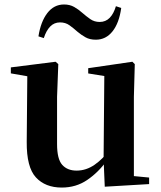

<svg xmlns="http://www.w3.org/2000/svg" viewBox="-20 -821 718 857"><path d="M255.7 16.2Q182.1 16.2 140.2 -29.3Q98.3 -74.7 99.3 -187.9L102 -497.7L132 -475.4L28.4 -493.5V-520.2L228 -545.4L240.2 -534.8L234.7 -388.7V-177.8Q234.7 -111 257.7 -85.3Q280.7 -59.5 321.8 -59.5Q364.7 -59.5 402.5 -85.8Q440.3 -112.1 469.6 -153.8L503.2 -103H456Q418.4 -51 368.8 -17.4Q319.2 16.2 255.7 16.2ZM447.6 12.4 442.4 -109.4V-111.9L445.6 -481.6L373.7 -493.2V-516.6L570.9 -545.4L581.6 -534.8L577.6 -388.7V-35L645.6 -28.5V0.7ZM151.6 -658.7Q161.8 -724.3 191.2 -762.6Q220.7 -801 265.8 -801Q291.8 -801 311.3 -789.8Q330.8 -778.6 346.3 -764.6Q364.7 -748.5 383 -735.7Q401.3 -723 424.8 -723Q451.5 -723 469.5 -741.3Q487.4 -759.6 497.4 -793.3L521.1 -785.5Q511.9 -718.5 482.3 -681.1Q452.7 -643.8 407.8 -643.8Q380.5 -643.8 361.7 -654.5Q342.8 -665.1 326.4 -678.9Q308.2 -695.2 290.2 -708.1Q272.3 -721 247.9 -721Q222.1 -721 204.3 -702.9Q186.5 -684.9 175.5 -651Z"/></svg>

Font: Noto Serif TC
Style: Regular
Weight: 200
Designer: Ryoko NISHIZUKA 西塚涼子 (kana & ideographs); Frank Grießhammer (Latin, Greek & Cyrillic); Wenlong ZHANG 张文龙 (bopomofo); San
Foundry: Adobe
Version: Version 2.001;hotconv 1.1.0;makeotfexe 2.6.0